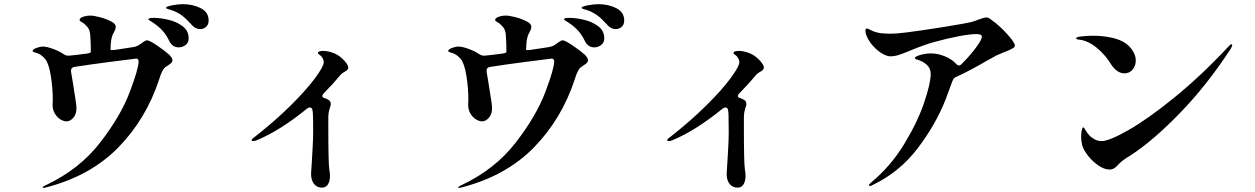

<svg xmlns="http://www.w3.org/2000/svg" viewBox="-20 -851 6040 924"><path d="M984 -752Q984 -732 971.5 -721.5Q959 -711 943 -711Q920 -711 903 -731Q878 -759 858 -774.5Q838 -790 812 -800Q803 -803 791 -806.5Q779 -810 779 -813Q779 -820 809 -825.5Q839 -831 860 -831Q907 -831 945.5 -812Q984 -793 984 -752ZM794 -588Q808 -574 810 -562Q810 -554 805 -549Q800 -544 790 -537Q772 -527 766 -517Q760 -507 755.5 -496.5Q751 -486 746 -469Q683 -278 549.5 -141.5Q416 -5 205 50Q195 53 189 53Q185 53 185 50Q185 48 192 44.5Q199 41 203 39Q363 -37 462 -165Q561 -293 604 -407Q647 -521 647 -555Q647 -569 635 -569Q601 -565 504.5 -552.5Q408 -540 339 -529Q319 -526 322 -505L331 -451Q337 -410 339 -400Q340 -392 344 -368Q348 -344 348 -330Q348 -302 333 -284.5Q318 -267 300 -267Q287 -267 271.5 -276Q256 -285 244.5 -303.5Q233 -322 233 -348L234 -369Q234 -429 224.5 -486.5Q215 -544 199 -565Q178 -591 153 -597Q145 -599 141 -601Q137 -603 137 -606Q138 -614 156 -620.5Q174 -627 186 -627Q204 -627 234.5 -616Q265 -605 285 -591Q299 -582 312 -583Q336 -585 397 -593Q417 -596 417 -601Q417 -646 415 -671Q414 -699 407 -711.5Q400 -724 384 -738Q378 -742 373.5 -744.5Q369 -747 366 -749.5Q363 -752 363 -756Q363 -764 379.5 -770Q396 -776 415 -776Q431 -776 462 -768Q493 -760 522 -744Q537 -734 537 -722Q537 -715 533 -705.5Q529 -696 524 -688Q512 -664 512 -611Q512 -610 520 -610Q528 -610 534 -611L619 -624Q635 -626 650 -635Q657 -640 669 -648.5Q681 -657 688 -657Q699 -657 736 -632Q773 -607 794 -588ZM888 -667Q888 -645 872.5 -634Q857 -623 840 -623Q811 -623 796 -651Q782 -681 763 -702.5Q744 -724 716 -742Q709 -747 701.5 -751.5Q694 -756 694 -759Q695 -765 721 -765Q751 -765 790 -756Q829 -747 858.5 -725Q888 -703 888 -667Z M1656 -525Q1656 -520 1652 -515.5Q1648 -511 1644.5 -509Q1641 -507 1639 -506Q1625 -498 1620 -492Q1582 -446 1541 -405Q1531 -395 1531 -389Q1531 -383 1539 -380Q1551 -376 1556 -373Q1565 -369 1568.5 -363.5Q1572 -358 1572 -349Q1572 -345 1566.5 -329Q1561 -313 1560 -293V-232Q1560 -65 1565 -33Q1568 -18 1568 -5Q1568 21 1558 36.5Q1548 52 1530 52Q1506 52 1491.5 34.5Q1477 17 1477 -15Q1477 -24 1481 -78Q1482 -96 1484.5 -139.5Q1487 -183 1487 -216Q1487 -276 1486 -299Q1486 -307 1484 -319Q1483 -334 1470 -334Q1465 -334 1456 -327Q1324 -220 1213 -175Q1206 -172 1197 -172Q1191 -172 1191 -176Q1191 -182 1207 -193Q1304 -269 1380 -344.5Q1456 -420 1497 -476Q1538 -532 1538 -551Q1538 -570 1521 -585Q1519 -586 1514.5 -589.5Q1510 -593 1510 -595Q1510 -606 1535 -606Q1556 -606 1580.5 -597.5Q1605 -589 1624 -572Q1638 -560 1647 -547Q1656 -534 1656 -525Z M2984 -752Q2984 -732 2971.5 -721.5Q2959 -711 2943 -711Q2920 -711 2903 -731Q2878 -759 2858 -774.5Q2838 -790 2812 -800Q2803 -803 2791 -806.5Q2779 -810 2779 -813Q2779 -820 2809 -825.5Q2839 -831 2860 -831Q2907 -831 2945.5 -812Q2984 -793 2984 -752ZM2794 -588Q2808 -574 2810 -562Q2810 -554 2805 -549Q2800 -544 2790 -537Q2772 -527 2766 -517Q2760 -507 2755.5 -496.5Q2751 -486 2746 -469Q2683 -278 2549.5 -141.5Q2416 -5 2205 50Q2195 53 2189 53Q2185 53 2185 50Q2185 48 2192 44.5Q2199 41 2203 39Q2363 -37 2462 -165Q2561 -293 2604 -407Q2647 -521 2647 -555Q2647 -569 2635 -569Q2601 -565 2504.5 -552.5Q2408 -540 2339 -529Q2319 -526 2322 -505L2331 -451Q2337 -410 2339 -400Q2340 -392 2344 -368Q2348 -344 2348 -330Q2348 -302 2333 -284.5Q2318 -267 2300 -267Q2287 -267 2271.5 -276Q2256 -285 2244.5 -303.5Q2233 -322 2233 -348L2234 -369Q2234 -429 2224.5 -486.5Q2215 -544 2199 -565Q2178 -591 2153 -597Q2145 -599 2141 -601Q2137 -603 2137 -606Q2138 -614 2156 -620.5Q2174 -627 2186 -627Q2204 -627 2234.5 -616Q2265 -605 2285 -591Q2299 -582 2312 -583Q2336 -585 2397 -593Q2417 -596 2417 -601Q2417 -646 2415 -671Q2414 -699 2407 -711.5Q2400 -724 2384 -738Q2378 -742 2373.5 -744.5Q2369 -747 2366 -749.5Q2363 -752 2363 -756Q2363 -764 2379.5 -770Q2396 -776 2415 -776Q2431 -776 2462 -768Q2493 -760 2522 -744Q2537 -734 2537 -722Q2537 -715 2533 -705.5Q2529 -696 2524 -688Q2512 -664 2512 -611Q2512 -610 2520 -610Q2528 -610 2534 -611L2619 -624Q2635 -626 2650 -635Q2657 -640 2669 -648.5Q2681 -657 2688 -657Q2699 -657 2736 -632Q2773 -607 2794 -588ZM2888 -667Q2888 -645 2872.5 -634Q2857 -623 2840 -623Q2811 -623 2796 -651Q2782 -681 2763 -702.5Q2744 -724 2716 -742Q2709 -747 2701.5 -751.5Q2694 -756 2694 -759Q2695 -765 2721 -765Q2751 -765 2790 -756Q2829 -747 2858.5 -725Q2888 -703 2888 -667Z M3656 -525Q3656 -520 3652 -515.5Q3648 -511 3644.5 -509Q3641 -507 3639 -506Q3625 -498 3620 -492Q3582 -446 3541 -405Q3531 -395 3531 -389Q3531 -383 3539 -380Q3551 -376 3556 -373Q3565 -369 3568.5 -363.5Q3572 -358 3572 -349Q3572 -345 3566.5 -329Q3561 -313 3560 -293V-232Q3560 -65 3565 -33Q3568 -18 3568 -5Q3568 21 3558 36.5Q3548 52 3530 52Q3506 52 3491.5 34.5Q3477 17 3477 -15Q3477 -24 3481 -78Q3482 -96 3484.5 -139.5Q3487 -183 3487 -216Q3487 -276 3486 -299Q3486 -307 3484 -319Q3483 -334 3470 -334Q3465 -334 3456 -327Q3324 -220 3213 -175Q3206 -172 3197 -172Q3191 -172 3191 -176Q3191 -182 3207 -193Q3304 -269 3380 -344.5Q3456 -420 3497 -476Q3538 -532 3538 -551Q3538 -570 3521 -585Q3519 -586 3514.5 -589.5Q3510 -593 3510 -595Q3510 -606 3535 -606Q3556 -606 3580.5 -597.5Q3605 -589 3624 -572Q3638 -560 3647 -547Q3656 -534 3656 -525Z M4864 -632Q4864 -625 4856 -620Q4837 -608 4810 -599Q4792 -592 4775 -584Q4751 -570 4733 -561Q4652 -513 4582 -481Q4577 -480 4575 -477Q4570 -474 4567 -468.5Q4564 -463 4562 -457L4531 -373Q4483 -251 4396 -137Q4309 -23 4182 38Q4172 44 4167 44Q4162 44 4162 39Q4162 36 4175 25Q4267 -52 4331 -157Q4395 -262 4427 -356Q4459 -450 4459 -495Q4459 -523 4439 -540.5Q4419 -558 4388 -566Q4383 -568 4383 -572Q4383 -579 4409 -586.5Q4435 -594 4460 -594Q4493 -594 4527 -580Q4561 -566 4580 -545Q4588 -536 4595 -536Q4601 -536 4607 -542Q4663 -598 4692 -644Q4705 -664 4705 -674Q4705 -687 4680 -687Q4649 -687 4593.5 -676.5Q4538 -666 4477 -649Q4429 -636 4364 -609Q4326 -593 4305 -586.5Q4284 -580 4265 -580Q4248 -580 4225 -593.5Q4202 -607 4181 -630.5Q4160 -654 4149 -682Q4145 -693 4145 -701Q4145 -714 4152 -714Q4156 -714 4168 -707.5Q4180 -701 4190 -698Q4214 -689 4261 -689Q4301 -689 4343 -695Q4408 -703 4517.5 -720.5Q4627 -738 4658 -746Q4678 -752 4687 -756Q4715 -767 4728 -767Q4737 -767 4752 -755Q4790 -728 4827 -687Q4864 -646 4864 -632Z M5328 -540Q5301 -585 5260 -619.5Q5219 -654 5176 -660Q5159 -661 5159 -667Q5159 -673 5186.5 -676Q5214 -679 5241 -679Q5286 -679 5328.5 -670Q5371 -661 5398 -642Q5419 -627 5432.5 -604.5Q5446 -582 5446 -560Q5446 -535 5431 -516.5Q5416 -498 5391 -498Q5374 -498 5357.5 -509Q5341 -520 5328 -540ZM5183 -191Q5183 -211 5186 -224.5Q5189 -238 5193 -238Q5197 -238 5203.5 -225.5Q5210 -213 5222 -200Q5232 -189 5248 -180.5Q5264 -172 5282 -172Q5317 -172 5409 -224Q5501 -276 5629 -379.5Q5757 -483 5892 -627Q5901 -638 5906 -638Q5910 -638 5910 -634Q5910 -630 5906.5 -623.5Q5903 -617 5902 -615Q5790 -443 5660 -308.5Q5530 -174 5419 -102Q5417 -101 5401 -91Q5390 -84 5380 -76Q5370 -68 5358 -55Q5341 -35 5320 -35Q5295 -35 5267 -54Q5239 -73 5217 -100.5Q5195 -128 5188 -152Q5183 -174 5183 -191Z"/></svg>

Font: Shippori Mincho B1
Style: Bold
Weight: 700
Designer: FONTDASU
Foundry: FONTDASU / Google Inc. / but / Adobe
Version: Version 3.110; ttfautohint (v1.8.3)